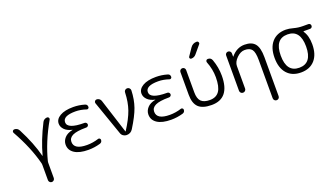

<svg xmlns="http://www.w3.org/2000/svg" viewBox="-77 -1408 3982 2278"><g transform="rotate(-20 1913.5 -268.5)"><path d="M234 -29Q179 -246 45 -484Q38 -496 45.5 -508Q53 -520 66 -520Q107 -520 126 -483Q229 -284 273 -111Q273 -110 274 -110Q276 -110 276 -111Q323 -289 423 -485Q431 -501 447 -510.5Q463 -520 481 -520Q494 -520 501 -508Q508 -496 501 -485Q369 -254 312 -28Q310 -18 310 -11V183Q310 198 299 209Q288 220 273 220Q258 220 247 209Q236 198 236 183V-11Q236 -17 234 -29Z M813 10Q699 10 638 -30Q577 -70 577 -140Q577 -187 611.5 -225.5Q646 -264 714 -277Q715 -277 715 -278Q715 -279 714 -279Q651 -293 618 -327Q585 -361 585 -402Q585 -459 645.5 -494.5Q706 -530 813 -530Q886 -530 956 -509Q985 -501 985 -469Q985 -458 975.5 -451Q966 -444 956 -448Q886 -472 820 -472Q662 -472 662 -392Q662 -307 873 -307H877Q889 -307 898 -298Q907 -289 907 -277Q907 -265 898 -256.5Q889 -248 877 -248H873Q756 -248 704.5 -223Q653 -198 653 -148Q653 -50 817 -50Q890 -50 962 -73Q973 -77 982.5 -70Q992 -63 992 -52Q992 -20 961 -11Q888 10 813 10Z M1229 -49 1078 -481Q1073 -495 1082 -507.5Q1091 -520 1106 -520Q1124 -520 1139 -509Q1154 -498 1159 -481L1298 -46Q1298 -45 1300 -45Q1301 -45 1301 -46Q1382 -172 1415 -266.5Q1448 -361 1452 -481Q1452 -498 1463.5 -509Q1475 -520 1491.5 -520Q1508 -520 1519.5 -508Q1531 -496 1531 -480Q1527 -365 1494 -271Q1461 -177 1377 -43Q1350 0 1298 0Q1275 0 1255.5 -13.5Q1236 -27 1229 -49Z M1858 10Q1744 10 1683 -30Q1622 -70 1622 -140Q1622 -187 1656.5 -225.5Q1691 -264 1759 -277Q1760 -277 1760 -278Q1760 -279 1759 -279Q1696 -293 1663 -327Q1630 -361 1630 -402Q1630 -459 1690.5 -494.5Q1751 -530 1858 -530Q1931 -530 2001 -509Q2030 -501 2030 -469Q2030 -458 2020.5 -451Q2011 -444 2001 -448Q1931 -472 1865 -472Q1707 -472 1707 -392Q1707 -307 1918 -307H1922Q1934 -307 1943 -298Q1952 -289 1952 -277Q1952 -265 1943 -256.5Q1934 -248 1922 -248H1918Q1801 -248 1749.5 -223Q1698 -198 1698 -148Q1698 -50 1862 -50Q1935 -50 2007 -73Q2018 -77 2027.5 -70Q2037 -63 2037 -52Q2037 -20 2006 -11Q1933 10 1858 10Z M2369 10Q2255 10 2203.5 -39.5Q2152 -89 2152 -197V-484Q2152 -499 2162.5 -509.5Q2173 -520 2188 -520Q2203 -520 2213.5 -509.5Q2224 -499 2224 -484V-203Q2224 -123 2258.5 -88Q2293 -53 2369 -53Q2448 -53 2487 -108Q2526 -163 2526 -284Q2526 -385 2486 -486Q2482 -499 2489 -509.5Q2496 -520 2510 -520Q2549 -520 2562 -484Q2599 -382 2599 -277Q2599 10 2369 10ZM2376 -715Q2405 -757 2455 -757Q2470 -757 2476.5 -743Q2483 -729 2473 -718L2390 -619Q2366 -590 2328 -590Q2316 -590 2310.5 -600.5Q2305 -611 2312 -621Z M2729 -38V-484Q2729 -499 2739.5 -509.5Q2750 -520 2765 -520Q2780 -520 2791 -509.5Q2802 -499 2802 -484V-443Q2802 -442 2803 -442Q2804 -442 2805 -443Q2877 -530 2976 -530Q3067 -530 3108 -479Q3149 -428 3149 -310V182Q3149 198 3138.5 209Q3128 220 3112 220Q3096 220 3085 209Q3074 198 3074 182V-300Q3074 -399 3047 -434.5Q3020 -470 2956 -470Q2904 -470 2855 -421.5Q2806 -373 2806 -322V-38Q2806 -22 2794.5 -11Q2783 0 2767 0Q2751 0 2740 -11Q2729 -22 2729 -38Z M3657 -260Q3657 -470 3497 -470Q3337 -470 3337 -260Q3337 -50 3497 -50Q3657 -50 3657 -260ZM3497 -530Q3537 -530 3591.5 -515Q3646 -500 3705 -500H3772Q3785 -500 3793.5 -491.5Q3802 -483 3802 -470Q3802 -457 3793.5 -448.5Q3785 -440 3772 -440H3693Q3691 -440 3689.5 -438Q3688 -436 3689 -434Q3735 -368 3735 -260Q3735 -132 3672 -61Q3609 10 3497 10Q3385 10 3322 -61Q3259 -132 3259 -260Q3259 -388 3322 -459Q3385 -530 3497 -530Z"/></g></svg>

Font: Rounded Mplus 1c
Style: Regular
Weight: 400
Version: Version 1.059.20150529